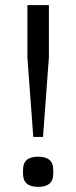

<svg xmlns="http://www.w3.org/2000/svg" viewBox="-20 -718 298 750"><path d="M110 -183 87 -494V-698H171V-494L148 -183ZM129 12Q70 12 70 -39V-55Q70 -106 129 -106Q188 -106 188 -55V-39Q188 12 129 12Z"/></svg>

Font: IBM Plex Sans Condensed
Style: Regular
Weight: 400
Width: 3
Designer: Mike Abbink, Paul van der Laan, Pieter van Rosmalen
Foundry: Bold Monday
Version: Version 1.1